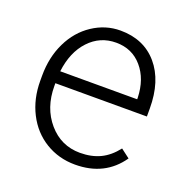

<svg xmlns="http://www.w3.org/2000/svg" viewBox="-104 -636 725 743"><g transform="rotate(20 258.5 -264.0)"><path d="M280.8 9.8Q213.4 9.8 158.9 -23.4Q104.5 -56.6 74.2 -116Q43.9 -175.3 43.9 -249V-270Q43.9 -346.2 73.5 -407.2Q103 -468.3 155.8 -503.2Q208.5 -538.1 270 -538.1Q366.2 -538.1 422.6 -472.4Q479 -406.7 479 -293V-260.3H102.1V-249Q102.1 -159.2 153.6 -99.4Q205.1 -39.6 283.2 -39.6Q330.1 -39.6 366 -56.6Q401.9 -73.7 431.2 -111.3L467.8 -83.5Q403.3 9.8 280.8 9.8ZM270 -488.3Q204.1 -488.3 158.9 -439.9Q113.8 -391.6 104 -310.1H420.9V-316.4Q418.5 -392.6 377.4 -440.4Q336.4 -488.3 270 -488.3Z"/></g></svg>

Font: Vazir Thin FD-UI
Style: Thin-FD-UI
Weight: 100
Designer: Saber Rastikerdar
Foundry: Saber Rastikerdar
Version: Version 30.1.0